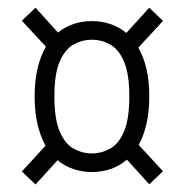

<svg xmlns="http://www.w3.org/2000/svg" viewBox="-20 -626 490 510"><path d="M74.5 -136 38 -170.5 101 -239Q87.5 -263 79.8 -295.5Q72 -328 72 -370Q72 -412.5 80 -445.2Q88 -478 102 -502L38 -571L74.5 -605.5L134 -539.5Q153 -555 176 -562.5Q199 -570 224 -570Q249.5 -570 273 -562.2Q296.5 -554.5 315.5 -538.5L376.5 -605.5L413 -570.5L347.5 -499.5Q361 -476 368.8 -443.8Q376.5 -411.5 376.5 -370Q376.5 -329 369 -296.8Q361.5 -264.5 348.5 -241L413 -171L376.5 -136.5L317 -202Q297.5 -185 273.8 -177Q250 -169 224 -169Q199 -169 175.5 -176.8Q152 -184.5 133 -200.5ZM224 -218.5Q249.5 -218.5 272.2 -231Q295 -243.5 309.2 -276.2Q323.5 -309 323.5 -370Q323.5 -430.5 309.2 -463Q295 -495.5 272.2 -508Q249.5 -520.5 224 -520.5Q198.5 -520.5 175.8 -508Q153 -495.5 138.8 -463Q124.5 -430.5 124.5 -370Q124.5 -309 138.8 -276.2Q153 -243.5 175.8 -231Q198.5 -218.5 224 -218.5Z"/></svg>

Font: Trispace Condensed ExtraLight
Style: Regular
Weight: 200
Width: 3
Designer: Tyler Finck
Foundry: Etcetera Type Company
Version: Version 1.210; ttfautohint (v1.8.3)